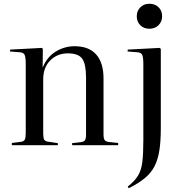

<svg xmlns="http://www.w3.org/2000/svg" viewBox="-20 -773 968 1022"><path d="M43 0V-12L91 -18Q107 -20 112 -30Q117 -40 117 -66V-433Q117 -468 111 -481Q105 -494 83 -495L33 -499L34 -509L203 -518L208 -513L207 -415H208Q231 -471 277.5 -499Q324 -527 377 -527Q453 -527 492 -483Q531 -439 531 -356V-58Q531 -36 537 -27.5Q543 -19 562 -17L609 -12V0H364V-11L408 -16Q427 -18 432.5 -27Q438 -36 438 -58V-360Q438 -431 418 -460Q398 -489 341 -489Q285 -489 247.5 -451.5Q210 -414 210 -351V-62Q210 -40 215 -30.5Q220 -21 235 -19L288 -11V0ZM775 -620Q746 -620 727 -638.5Q708 -657 708 -686Q708 -715 727 -734Q746 -753 775 -753Q805 -753 824 -734.5Q843 -716 843 -687Q843 -658 824 -639Q805 -620 775 -620ZM665 229 660 220Q696 192 714 163Q732 134 737.5 90Q743 46 743 -26V-432Q743 -468 737 -481Q731 -494 709 -495L659 -499L660 -509L829 -518L836 -513V-91Q836 -23 828.5 26.5Q821 76 802.5 112Q784 148 750.5 175.5Q717 203 665 229Z"/></svg>

Font: Display Regular
Style: Regular
Weight: 400
Designer: Latin by Veronika Burian and Jose Scaglione. Greek by Irene Vlachou. Cyrillic by Vera Evstafieva.
Foundry: TypeTogether
Version: Version 3.002